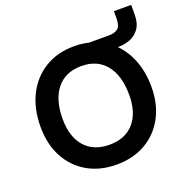

<svg xmlns="http://www.w3.org/2000/svg" viewBox="-136 -887 986 1019"><g transform="rotate(-20 357.0 -377.0)"><path d="M40 -317.5Q40 -420.5 79 -497.5Q118 -574.5 188.5 -617.2Q259 -660 353 -660Q396 -660 435 -650.5H549Q578 -650.5 597 -664.2Q616 -678 616 -723V-762.5H713.5V-709.5Q713.5 -658.5 692.5 -629.2Q671.5 -600 639.8 -588Q608 -576 575.5 -576H570.5Q615.5 -531 640.8 -465Q666 -399 666 -317.5Q666 -220 626.8 -146.8Q587.5 -73.5 517.2 -32.8Q447 8 353 8Q259 8 188.5 -32.8Q118 -73.5 79 -146.8Q40 -220 40 -317.5ZM540.5 -317.5Q540.5 -427 491.2 -487.5Q442 -548 353 -548Q263.5 -548 214 -487.5Q164.5 -427 164.5 -317.5Q164.5 -216.5 214 -160.2Q263.5 -104 353 -104Q442 -104 491.2 -160.2Q540.5 -216.5 540.5 -317.5Z"/></g></svg>

Font: Overused Grotesk SemiBold
Style: Regular
Weight: 610
Version: Version 0.004